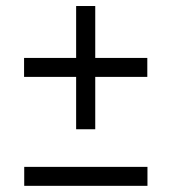

<svg xmlns="http://www.w3.org/2000/svg" viewBox="-20 -610 570 638"><path d="M233 -180.5V-354.5H60V-417.5H233V-590H296.5V-417.5H469.5V-354.5H296.5V-180.5ZM60.5 7.5V-55.5H470V7.5Z"/></svg>

Font: Besley* Condensed Medium
Style: Regular
Weight: 500
Width: 3
Designer: Owen Earl
Foundry: indestructible type*
Version: Version 3.000; ttfautohint (v1.8.3)